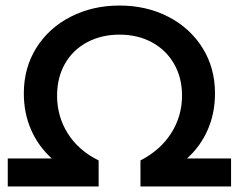

<svg xmlns="http://www.w3.org/2000/svg" viewBox="-20 -673 862 693"><path d="M8 -101H167Q119 -144 92.5 -204Q66 -264 66 -336Q66 -428 111 -500Q156 -572 235 -612.5Q314 -653 411.5 -653Q509 -653 587.5 -612.5Q666 -572 711 -500Q756 -428 756 -336Q756 -264 729.5 -204Q703 -144 655 -101H814V0H487V-94Q559 -131 598 -192.5Q637 -254 637 -328Q637 -393 608 -443Q579 -493 528 -520.5Q477 -548 411.5 -548Q346 -548 294.5 -520.5Q243 -493 214.5 -443Q186 -393 186 -328Q186 -253 224.5 -191.5Q263 -130 336 -94V0H8Z"/></svg>

Font: Montserrat Ace
Style: Bold
Weight: 600
Designer: Julieta Ulanovsky
Foundry: Julieta Ulanovsky
Version: Version 1